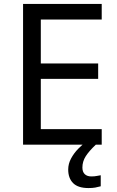

<svg xmlns="http://www.w3.org/2000/svg" viewBox="-20 -734 596 974"><path d="M496 0H97V-714H496V-635H187V-412H478V-334H187V-79H496ZM398 116Q398 138 410 149.5Q422 161 443 161Q460 161 471.5 158.5Q483 156 491 155V211Q477 215 463 217.5Q449 220 429 220Q376 220 351 195Q326 170 326 126Q326 97 340.5 70Q355 43 376.5 21Q398 -1 418 -15L466 0Q432 32 415 58.5Q398 85 398 116Z"/></svg>

Font: Noto Sans Khmer UI
Style: Regular
Weight: 400
Designer: Danh Hong and the Monotype Design Team
Foundry: Monotype Imaging Inc.
Version: Version 2.002